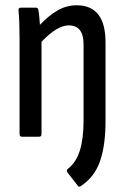

<svg xmlns="http://www.w3.org/2000/svg" viewBox="-20 -517 473 726"><path d="M285 187Q278 192 274 185L235 135Q230 128 236 122Q268 97 282 52Q296 7 296 -64V-349Q296 -421 240 -421Q196 -421 137 -359V-10Q137 0 128 0H63Q54 0 54 -10V-366Q54 -402 53 -430.5Q52 -459 50 -476Q49 -488 58 -488H116Q124 -488 125 -479Q127 -469 128.5 -453.5Q130 -438 131 -423Q165 -459 198.5 -478Q232 -497 270 -497Q379 -497 379 -357V-59Q379 33 358 93Q337 153 285 187Z"/></svg>

Font: Sofia Sans Condensed Medium
Style: Regular
Weight: 500
Designer: Botio Nikoltchev, Ani Petrova
Foundry: lettersoup
Version: Version 4.101; ttfautohint (v1.8.4.7-5d5b)